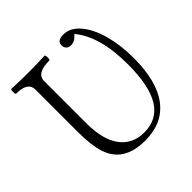

<svg xmlns="http://www.w3.org/2000/svg" viewBox="-178 -827 993 993"><g transform="rotate(-45 318.0 -331.0)"><path d="M335 13.2Q177.2 13.2 138.2 -111.8Q120.1 -168 120.1 -263.2V-575.2Q120.1 -630.9 35.2 -630.9Q29.3 -630.9 29.3 -648.4Q29.3 -666 35.2 -666Q95.2 -663.1 155.8 -663.1Q216.8 -663.1 276.9 -666Q282.2 -666 282.5 -648.4Q282.7 -630.9 276.9 -630.9Q183.1 -630.9 183.1 -575.2V-264.2Q183.1 -144.5 230.2 -82.3Q277.3 -20 361.8 -20Q456.5 -20 503.7 -96.4Q550.8 -172.9 550.8 -329.1Q550.8 -534.7 465.8 -636.2Q450.7 -619.6 439 -613.3Q427.2 -606.9 413.1 -606.9Q395 -606.9 386 -616.7Q377 -626.5 377 -641.1Q377 -674.8 422.9 -674.8Q473.1 -674.8 512.9 -627.9Q552.7 -581.1 574 -502.7Q595.2 -424.3 595.2 -330.1Q595.2 -161.6 528.8 -74.2Q462.4 13.2 335 13.2Z"/></g></svg>

Font: Junicode SmCond Light
Style: Regular
Weight: 300
Width: 4
Designer: Peter S. Baker
Version: Version 2.206